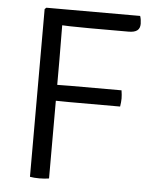

<svg xmlns="http://www.w3.org/2000/svg" viewBox="-51 -726 615 772"><g transform="rotate(5 257.0 -340.0)"><path d="M175.5 0Q167.5 1.5 157.2 2.2Q147 3 136.5 3Q126 3 116 2.2Q106 1.5 98.5 0V-677L105 -683H174.5V-627.5Q174.5 -590.5 175 -553Q175.5 -515.5 175.5 -478.5ZM483.5 -683Q486 -676 487.2 -667.5Q488.5 -659 488.5 -651.5Q488.5 -633 477.2 -624.5Q466 -616 442.5 -616H283.5Q240 -616 206.2 -617Q172.5 -618 146.5 -620V-683ZM435 -378.5Q436.5 -370 437.2 -361Q438 -352 438 -345.5Q438 -339.5 437.2 -330.5Q436.5 -321.5 435 -313H230.5Q213.5 -313 190.8 -313.5Q168 -314 146.5 -314V-377.5Q168 -377.5 190.8 -378Q213.5 -378.5 230.5 -378.5Z"/></g></svg>

Font: Signika SC
Style: Regular
Weight: 300
Designer: Anna Giedryś
Foundry: Anna Giedryś
Version: Version 2.000